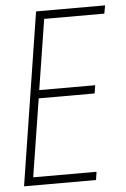

<svg xmlns="http://www.w3.org/2000/svg" viewBox="-51 -738 508 776"><g transform="rotate(-5 202.5 -350.0)"><path d="M15 0 125 -700H405L399 -667H155L110 -382H337L332 -349H105L55 -33H312L307 0Z"/></g></svg>

Font: Georama SemiCondensed ExtraLight
Style: Italic
Weight: 200
Width: 4
Italic angle: -9°
Designer: Jean-Baptiste Levee
Foundry: Production Type
Version: Version 1.000